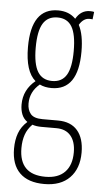

<svg xmlns="http://www.w3.org/2000/svg" viewBox="-55 -586 441 840"><g transform="rotate(5 166.0 -165.5)"><path d="M167 -201Q137 -201 115 -212Q73 -177 73 -125Q73 -97 87.5 -79.5Q102 -62 140 -62H208Q264 -62 293.5 -28Q323 6 323 69Q323 139 283.5 179.5Q244 220 172 220Q101 220 64 183.5Q27 147 27 77Q27 39 38 9Q49 -21 75 -44Q58 -56 50.5 -75Q43 -94 43 -118Q43 -151 56.5 -178Q70 -205 95 -225Q49 -264 49 -371Q49 -542 167 -542Q215 -542 244 -512Q266 -551 306 -551Q317 -551 324 -549L320 -516Q316 -517 306 -517Q280 -517 262 -487Q284 -445 284 -371Q284 -201 167 -201ZM167 -232Q210 -232 230 -265.5Q250 -299 250 -371Q250 -444 230 -477.5Q210 -511 167 -511Q124 -511 103.5 -477.5Q83 -444 83 -371Q83 -299 103.5 -265.5Q124 -232 167 -232ZM59 72Q59 188 174 188Q230 188 259.5 157.5Q289 127 289 71Q289 24 267 -2Q245 -28 204 -28H138Q115 -28 98 -34Q77 -13 68 13Q59 39 59 72Z"/></g></svg>

Font: Georama Condensed ExtraLight
Style: Regular
Weight: 200
Width: 3
Designer: Jean-Baptiste Levee
Foundry: Production Type
Version: Version 1.000